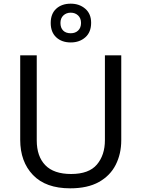

<svg xmlns="http://www.w3.org/2000/svg" viewBox="-20 -1015 771 1045"><path d="M640 -252Q640 -178 610 -118.5Q580 -59 518.5 -24.5Q457 10 362 10Q229 10 159.5 -62.5Q90 -135 90 -254V-714H180V-251Q180 -164 226.5 -116Q273 -68 367 -68Q464 -68 507.5 -119.5Q551 -171 551 -252V-714H640ZM365 -784Q316 -784 286 -812Q256 -840 256 -890Q256 -940 286 -967.5Q316 -995 365 -995Q412 -995 444 -967.5Q476 -940 476 -891Q476 -840 444.5 -812Q413 -784 365 -784ZM365 -834Q390 -834 405.5 -849Q421 -864 421 -890Q421 -916 405 -931Q389 -946 365 -946Q341 -946 325 -931Q309 -916 309 -890Q309 -864 323.5 -849Q338 -834 365 -834Z"/></svg>

Font: Noto Sans Khudawadi
Style: Regular
Weight: 400
Designer: Monotype Design Team
Foundry: Monotype Imaging Inc.
Version: Version 2.003; ttfautohint (v1.8.4.7-5d5b)